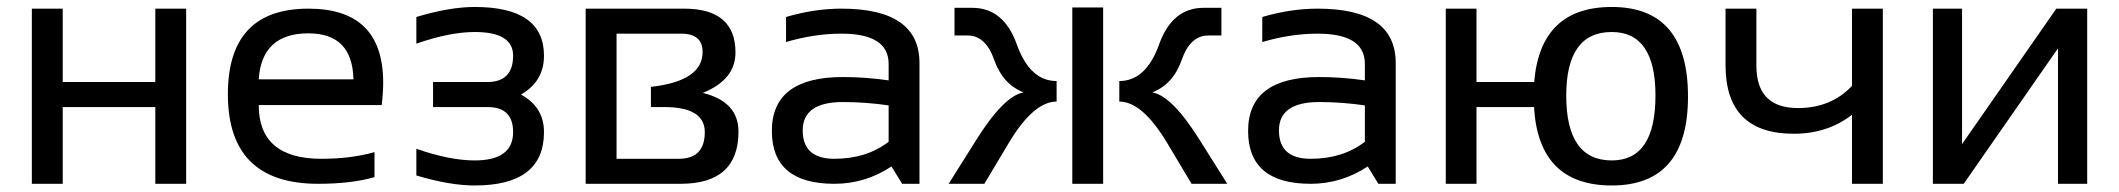

<svg xmlns="http://www.w3.org/2000/svg" viewBox="-20 -538 6203 562"><path d="M73.2 0V-512.7H163.6V-297.9H434.6V-512.7H524.9V0H434.6V-224.6H163.6V0Z M882.8 -512.7Q1101.6 -512.7 1101.6 -296.4Q1101.6 -265.6 1097.2 -230.5H737.3Q737.3 -73.2 920.9 -73.2Q1008.3 -73.2 1076.2 -92.8V-19.5Q1008.3 0 911.1 0Q647 0 647 -262.2Q647 -512.7 882.8 -512.7ZM737.3 -305.7H1014.6Q1011.7 -440.4 882.8 -440.4Q746.1 -440.4 737.3 -305.7Z M1198.7 -488.3Q1296.4 -517.6 1369.6 -517.6Q1572.3 -517.6 1572.3 -375Q1572.3 -299.8 1504.9 -261.2Q1572.3 -224.6 1572.3 -151.4Q1572.3 4.9 1369.6 4.9Q1296.4 4.9 1198.7 -24.4V-102.5Q1296.4 -68.4 1369.6 -68.4Q1481.9 -68.4 1481.9 -151.4Q1481.9 -224.6 1407.7 -224.6H1247.6V-297.9H1406.2Q1481.9 -297.9 1481.9 -375Q1481.9 -444.3 1369.6 -444.3Q1296.4 -444.3 1198.7 -410.2Z M1966.8 -73.2Q2043 -73.2 2043 -151.4Q2043 -224.6 1924.3 -224.6H1885.3V-283.7Q2036.6 -300.8 2036.6 -385.7Q2036.6 -439.5 1974.1 -439.5H1784.7V-73.2ZM1694.3 0V-512.7H1982.4Q2132.8 -512.7 2132.8 -384.3Q2132.8 -304.7 2037.1 -266.1Q2141.6 -240.2 2141.6 -152.8Q2141.6 0 1972.2 0Z M2239.3 -154.8Q2239.3 -312.5 2447.3 -312.5Q2514.2 -312.5 2581.1 -302.7V-351.1Q2581.1 -439.5 2442.9 -439.5Q2363.8 -439.5 2280.8 -415V-488.3Q2363.8 -512.7 2442.9 -512.7Q2671.4 -512.7 2671.4 -353.5V0H2620.6L2589.4 -50.8Q2512.7 0 2422.4 0Q2239.3 0 2239.3 -154.8ZM2447.3 -239.3Q2329.6 -239.3 2329.6 -156.2Q2329.6 -73.2 2422.4 -73.2Q2516.1 -73.2 2581.1 -123V-229.5Q2514.2 -239.3 2447.3 -239.3Z M3467.8 0 3396 -120.1Q3323.7 -240.7 3256.3 -240.7V-300.8Q3334.5 -300.8 3372.8 -408Q3411.1 -515.1 3502.9 -515.1H3555.2V-434.1H3516.6Q3463.9 -434.1 3439 -362.8Q3414.1 -291.5 3353 -267.6Q3410.6 -257.3 3491.2 -128.9L3572.3 0ZM3209 -516.1V0H3118.7V-516.1ZM2756.8 0 2837.9 -128.9Q2918.5 -257.3 2976.1 -267.6Q2915 -291.5 2890.1 -362.8Q2865.2 -434.1 2812.5 -434.1H2773.9V-515.1H2826.2Q2918 -515.1 2956.3 -408Q2994.6 -300.8 3072.8 -300.8V-240.7Q3005.4 -240.7 2933.1 -120.1L2861.3 0Z M3633.3 -154.8Q3633.3 -312.5 3841.3 -312.5Q3908.2 -312.5 3975.1 -302.7V-351.1Q3975.1 -439.5 3836.9 -439.5Q3757.8 -439.5 3674.8 -415V-488.3Q3757.8 -512.7 3836.9 -512.7Q4065.4 -512.7 4065.4 -353.5V0H4014.6L3983.4 -50.8Q3906.7 0 3816.4 0Q3633.3 0 3633.3 -154.8ZM3841.3 -239.3Q3723.6 -239.3 3723.6 -156.2Q3723.6 -73.2 3816.4 -73.2Q3910.2 -73.2 3975.1 -123V-229.5Q3908.2 -239.3 3841.3 -239.3Z M4697.8 -68.4Q4825.7 -68.4 4825.7 -258.3Q4825.7 -444.3 4697.8 -444.3Q4564.5 -444.3 4564.5 -258.3Q4564.5 -68.4 4697.8 -68.4ZM4211.9 0V-512.7H4301.8V-297.9H4470.7Q4488.8 -517.6 4697.8 -517.6Q4920.9 -517.6 4920.9 -255.4Q4920.9 4.9 4697.8 4.9Q4483.4 4.9 4470.2 -224.6H4301.8V0Z M5491.2 -512.7V0H5400.9V-202.1Q5329.6 -146.5 5230.5 -146.5Q5030.8 -146.5 5030.8 -347.2V-512.7H5121.1V-345.7Q5121.1 -221.7 5242.7 -221.7Q5339.8 -221.7 5400.9 -286.6V-512.7Z M6003.9 0V-396.5L5728 0H5637.7V-512.7H5723.1V-116.2L5999 -512.7H6089.4V0Z"/></svg>

Font: Sansation
Style: Regular
Weight: 400
Designer: Bernd Montag
Version: Version 1.301